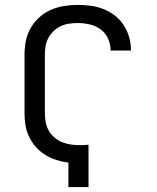

<svg xmlns="http://www.w3.org/2000/svg" viewBox="-20 -763 640 783"><path d="M259 0V-100Q234 -103 210 -110.5Q186 -118 165 -131Q144 -144 127 -163Q110 -182 99 -204.5Q88 -227 84 -251.5Q80 -276 80 -301V-540Q80 -568 85.5 -596Q91 -624 105 -648.5Q119 -673 140 -692Q161 -711 187 -722.5Q213 -734 241 -738.5Q269 -743 297 -743Q324 -743 350.5 -739.5Q377 -736 402 -726Q427 -716 448.5 -699.5Q470 -683 484.5 -660.5Q499 -638 506.5 -612Q514 -586 514 -560Q514 -559 514 -558Q514 -557 514 -557H431Q431 -557 431 -557.5Q431 -558 431 -558Q431 -583 420.5 -606Q410 -629 390 -643.5Q370 -658 346 -663.5Q322 -669 297 -669Q280 -669 262 -666.5Q244 -664 228 -656.5Q212 -649 199 -636.5Q186 -624 177.5 -608.5Q169 -593 166 -575.5Q163 -558 163 -540V-301Q163 -283 166.5 -264.5Q170 -246 179 -230Q188 -214 202.5 -202Q217 -190 234 -183Q251 -176 269.5 -173.5Q288 -171 306 -171Q315 -171 324 -171.5Q333 -172 341 -173V0Z"/></svg>

Font: Iosevka Mono
Style: Regular
Weight: 400
Designer: Belleve Invis
Foundry: Belleve Invis
Version: Version 11.1.1